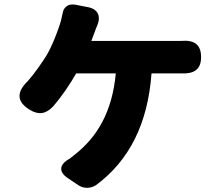

<svg xmlns="http://www.w3.org/2000/svg" viewBox="-20 -826 1020 887"><path d="M502 -637H402L423 -693C425 -697 427 -703 429 -708C448 -752 431 -785 386 -793L329 -804C297 -811 273 -794 269 -763C265 -743 260 -722 253 -703C240 -666 221 -614 195 -570C172 -534 143 -491 109 -452C57 -402 55 -357 117 -319C158 -294 191 -299 224 -333C265 -380 303 -436 332 -487H515C498 -307 428 -191 322 -109C316 -104 310 -99 302 -93C252 -66 250 -31 295 -2L341 29C366 46 398 46 424 29C579 -86 663 -257 680 -487H802C806 -487 811 -487 817 -487C875 -484 909 -504 909 -562C909 -622 876 -642 816 -637C811 -637 806 -637 802 -637H602Z"/></svg>

Font: GenSenRounded2 TW H
Style: Regular
Weight: 900
Version: Version 2.100;PS 2.1;hotconv 16.6.51;makeotf.lib2.5.65220 DE